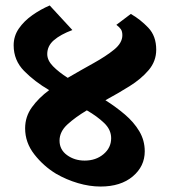

<svg xmlns="http://www.w3.org/2000/svg" viewBox="-20 -673 622 703"><path d="M348 10Q308 10 265.5 -2.5Q223 -15 185 -37Q139 -65 105.5 -108Q72 -151 72 -203Q72 -246 97 -280.5Q122 -315 160 -343Q107 -374 68.5 -413Q30 -452 30 -507Q30 -541 49 -568.5Q68 -596 98.5 -617.5Q129 -639 162 -653L245 -563Q202 -547 177.5 -526Q153 -505 153 -475Q153 -452 174 -430.5Q195 -409 228 -388Q276 -416 322 -441.5Q368 -467 398 -491.5Q428 -516 428 -544Q428 -558 422.5 -566Q417 -574 406 -582L459 -622Q494 -602 523 -571.5Q552 -541 552 -491Q552 -449 524.5 -416.5Q497 -384 454.5 -357.5Q412 -331 366 -306Q404 -282 437 -254Q470 -226 490 -192.5Q510 -159 510 -119Q510 -64 466 -27Q422 10 348 10ZM198 -158Q198 -125 225.5 -105Q253 -85 290 -85Q331 -85 359 -108.5Q387 -132 387 -167Q387 -198 361.5 -222.5Q336 -247 298 -269Q256 -244 227 -217.5Q198 -191 198 -158Z"/></svg>

Font: Noto Serif Devanagari Black
Style: Regular
Weight: 900
Designer: Universal Thirst, Indian Type Foundry and the Monotype Design Team
Foundry: Monotype Imaging Inc.
Version: Version 2.004; ttfautohint (v1.8.4.7-5d5b)